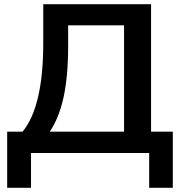

<svg xmlns="http://www.w3.org/2000/svg" viewBox="-20 -725 862 910"><path d="M14 165V-101H87Q185 -220 185 -521V-705H696V-101H799V165H687V0H127V165ZM216 -101H568V-605H303V-509Q303 -364 281.5 -265Q260 -166 216 -101Z"/></svg>

Font: MulishBold
Style: Bold
Weight: 700
Designer: Vernon Adams
Foundry: Vernon Adams
Version: Version 3.602; ttfautohint (v1.8.3)